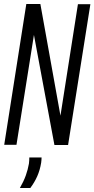

<svg xmlns="http://www.w3.org/2000/svg" viewBox="-20 -721 470 956"><path d="M1 0 111 -701H181L281 -145L368 -700H430L319 1H251L149 -547L62 0ZM126 63H187Q187 74 185 89Q179 126 165.5 156.5Q152 187 131 215H79Q98 182 108.5 152.5Q119 123 124 94Q126 78 126 63Z"/></svg>

Font: Georama Condensed
Style: Italic
Weight: 400
Width: 3
Italic angle: -9°
Designer: Jean-Baptiste Levee
Foundry: Production Type
Version: Version 1.000